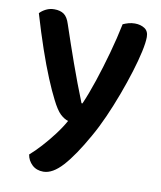

<svg xmlns="http://www.w3.org/2000/svg" viewBox="-78 -544 669 796"><g transform="rotate(10 257.0 -145.5)"><path d="M153 -111Q136 -144 115 -194.5Q94 -245 71.5 -310.5Q49 -376 26 -454Q36 -465 52 -473Q68 -481 87 -481Q112 -481 127.5 -470Q143 -459 152 -430Q178 -352 205.5 -274.5Q233 -197 265 -117H269Q288 -160 308 -220Q328 -280 346 -345Q364 -410 376 -469Q387 -474 399.5 -477.5Q412 -481 426 -481Q450 -481 467 -470Q484 -459 484 -434Q484 -411 475.5 -372Q467 -333 452 -284.5Q437 -236 417.5 -183.5Q398 -131 376 -81.5Q354 -32 331 8Q281 97 239 143.5Q197 190 158 190Q129 190 110.5 172.5Q92 155 88 130Q110 111 135 83.5Q160 56 183.5 25Q207 -6 223 -35Q206 -40 189.5 -55.5Q173 -71 153 -111Z"/></g></svg>

Font: BalooTamma2SemiBold
Style: Regular
Weight: 600
Designer: Divya Kowshik, Shuchita Grover and Ek Type
Foundry: Ek Type
Version: Version 1.700